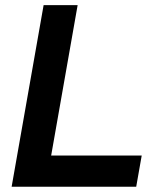

<svg xmlns="http://www.w3.org/2000/svg" viewBox="-20 -713 626 733"><path d="M24.4 0 146.5 -693.4H276.4L175.3 -119.1H521L500 0Z"/></svg>

Font: CaskaydiaCove NFP
Style: Bold Italic
Weight: 700
Italic angle: -10°
Designer: Aaron Bell
Foundry: Saja Typeworks
Version: Version 2111.001; VTT 6.35;Nerd Fonts 3.1.1